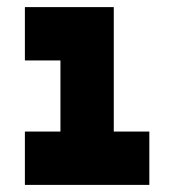

<svg xmlns="http://www.w3.org/2000/svg" viewBox="-20 -520 490 540"><path d="M50 0H400V-150H300V-500H50V-350H150V-150H50Z"/></svg>

Font: LS-VG5000 Bold
Style: Regular
Weight: 400
Designer: Justin Bihan, 2021
Foundry: Justin Bihan, 2021
Version: Version 1.000;Glyphs 3.1.2 (3151)